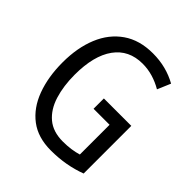

<svg xmlns="http://www.w3.org/2000/svg" viewBox="-200 -857 1000 1000"><g transform="rotate(45 300.0 -357.0)"><path d="M338 -377H540V-26Q492 -8 441 1Q390 10 334 10Q239 10 177 -37Q115 -84 84 -167.5Q53 -251 53 -358Q53 -466 87 -548.5Q121 -631 188 -677.5Q255 -724 353 -724Q403 -724 447.5 -712.5Q492 -701 531 -679L500 -606Q466 -626 429 -637Q392 -648 353 -648Q252 -648 197.5 -572.5Q143 -497 143 -357Q143 -274 163.5 -208Q184 -142 228.5 -104.5Q273 -67 345 -67Q378 -67 405.5 -71Q433 -75 456 -82V-301H338Z"/></g></svg>

Font: Noto Sans Bengali UI Condensed
Style: Regular
Weight: 400
Width: 3
Designer: Jelle Bosma - Monotype Design Team
Foundry: Monotype Imaging Inc.
Version: Version 2.003; ttfautohint (v1.8.4.7-5d5b)